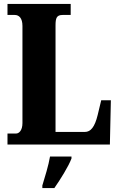

<svg xmlns="http://www.w3.org/2000/svg" viewBox="-20 -734 604 975"><path d="M18 0H538L543 -225H494L476 -150C461 -88 440 -64 411 -64H262V-605C262 -643 268 -658 298 -658H339V-714H18V-658H55C76 -658 94 -643 94 -602V-109C94 -71 76 -56 62 -56H18ZM195 208V221H256C286 178 327 113 343 71V61H234C227 104 207 169 195 208Z"/></svg>

Font: Noto Serif Devanagari ExtraCondensed Black
Style: Regular
Weight: 900
Width: 2
Designer: Universal Thirst, Indian Type Foundry and the Monotype Design Team
Foundry: Monotype Imaging Inc.
Version: Version 2.004